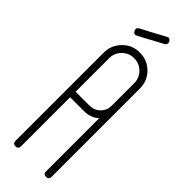

<svg xmlns="http://www.w3.org/2000/svg" viewBox="-290 -895 911 911"><g transform="rotate(45 165.0 -440.0)"><path d="M253 -698Q288 -663 288 -611V-20Q288 -1 269 -1Q251 -1 251 -20V-376Q220 -349 177 -349H83V-20Q83 -1 65 -1Q46 -1 46 -20V-611Q46 -662 82 -698Q117 -733 167 -733Q218 -733 253 -698ZM251 -611Q251 -646 226.5 -670.5Q202 -695 167 -695Q132 -695 107.5 -670.5Q83 -646 83 -611V-386H177Q208 -386 229.5 -407.5Q251 -429 251 -460ZM221 -844 138 -800 185 -824 101 -780Q86 -771 77 -787Q68 -802 84 -812L168 -856L121 -831L204 -876Q219 -885 229 -869Q236 -853 221 -844Z"/></g></svg>

Font: Aaram
Style: Regular
Weight: 400
Designer: Tharique Azeez
Foundry: Tharique Azeez
Version: Version 1.7